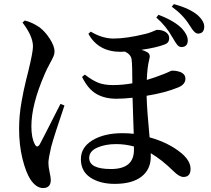

<svg xmlns="http://www.w3.org/2000/svg" viewBox="-20 -863 1040 947"><path d="M751 -776.4 761.7 -790Q839.8 -760.7 877.9 -721.7Q906.2 -690.4 906.2 -663.1Q905.3 -630.9 874 -630.9Q862.3 -631.8 854 -642.1Q845.7 -652.3 831.1 -677.7Q798.8 -735.4 751 -776.4ZM90.8 -752 102.5 -761.7Q136.7 -753.9 174.8 -728.5Q202.1 -708 225.6 -671.9Q249 -635.7 249 -608.4Q249 -596.7 243.2 -583.5Q237.3 -570.3 223.6 -545.4Q210 -520.5 200.2 -497.1Q134.8 -346.7 134.8 -240.2Q134.8 -182.6 151.4 -152.3Q162.1 -129.9 175.8 -150.4Q178.7 -154.3 278.3 -350.6L297.9 -342.8Q247.1 -193.4 232.4 -138.7Q218.8 -80.1 218.8 -59.6Q218.8 -41 224.6 -14.2Q230.5 12.7 230.5 24.4Q230.5 64.5 192.4 64.5Q159.2 64.5 130.9 23.4Q107.4 -12.7 90.8 -80.1Q74.2 -147.5 74.2 -227.5Q74.2 -259.8 77.1 -293.5Q80.1 -327.1 86.4 -361.8Q92.8 -396.5 96.7 -416Q100.6 -435.5 109.4 -471.2Q118.2 -506.8 119.1 -509.8Q142.6 -605.5 142.6 -633.8Q142.6 -684.6 90.8 -752ZM640.6 -123V-140.6Q596.7 -152.3 552.7 -152.3Q499 -152.3 459.5 -134.8Q419.9 -117.2 419.9 -84Q419.9 -29.3 527.3 -29.3Q640.6 -29.3 640.6 -123ZM416 -696.3 427.7 -707Q484.4 -672.9 540 -672.9Q603.5 -672.9 695.3 -695.3Q711.9 -699.2 725.6 -704.6Q739.3 -710 745.6 -712.9Q752 -715.8 755.9 -715.8Q780.3 -715.8 797.4 -704.6Q814.5 -693.4 814.5 -674.8Q814.5 -651.4 792 -643.6Q751 -627.9 677.7 -617.2Q694.3 -612.3 706.1 -605.5Q724.6 -595.7 715.8 -568.4Q706.1 -529.3 704.1 -468.8Q738.3 -478.5 786.1 -497.1Q796.9 -501 807.1 -505.9Q817.4 -510.7 821.8 -512.7Q826.2 -514.6 828.1 -514.6Q835.9 -514.6 844.7 -513.7Q853.5 -512.7 866.2 -508.8Q878.9 -504.9 886.7 -496.1Q894.5 -487.3 894.5 -474.6Q894.5 -446.3 858.4 -431.6Q794.9 -405.3 703.1 -390.6Q705.1 -316.4 717.8 -185.5Q812.5 -159.2 875 -107.4Q919.9 -69.3 919.9 -30.3Q919.9 9.8 884.8 9.8Q864.3 9.8 835.9 -18.6Q778.3 -75.2 723.6 -107.4V-89.8Q723.6 -27.3 677.7 8.3Q631.8 43.9 545.9 43.9Q472.7 43.9 425.8 12.7Q378.9 -18.6 378.9 -78.1Q378.9 -136.7 436.5 -171.4Q494.1 -206.1 584 -206.1Q613.3 -206.1 639.6 -203.1Q638.7 -223.6 636.7 -288.1Q634.8 -352.5 633.8 -380.9Q587.9 -376 554.7 -376Q496.1 -376 455.1 -399.9Q414.1 -423.8 384.8 -483.4L398.4 -495.1Q433.6 -467.8 462.9 -455.6Q492.2 -443.4 537.1 -443.4Q584 -443.4 632.8 -452.1Q632.8 -545.9 628.9 -571.3Q625 -594.7 596.7 -608.4Q588.9 -607.4 575.2 -607.4Q464.8 -607.4 416 -696.3ZM827.1 -830.1 837.9 -842.8Q916 -821.3 955.1 -788.1Q989.3 -756.8 987.3 -728.5Q985.4 -697.3 956.1 -697.3Q953.1 -697.3 950.7 -698.2Q948.2 -699.2 945.8 -700.7Q943.4 -702.1 941.4 -703.6Q939.5 -705.1 937 -708Q934.6 -710.9 932.6 -712.9Q930.7 -714.8 927.7 -719.2Q924.8 -723.6 923.3 -726.1Q921.9 -728.5 918.5 -733.4Q915 -738.3 913.1 -741.2Q882.8 -790 827.1 -830.1Z"/></svg>

Font: GenYoMin TW TTF SemiBold
Style: Regular
Weight: 600
Version: Version 1.300